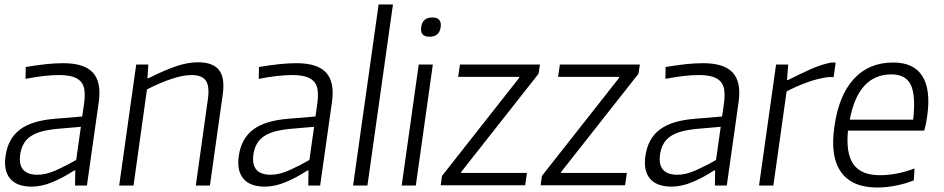

<svg xmlns="http://www.w3.org/2000/svg" viewBox="-20 -828 4212 857"><path d="M121 5Q55 5 25 -31Q-5 -67 5 -133Q16 -210 69.5 -250Q123 -290 227 -298L347 -308L355 -363Q360 -399 357 -424Q354 -449 340.5 -464Q327 -479 303 -486Q279 -493 243 -493Q181 -493 94 -476L95 -529Q143 -537 184 -541.5Q225 -546 262 -546Q356 -546 394.5 -504Q433 -462 421 -374L368 0H315L316 -67H311Q262 -35 214 -15Q166 5 121 5ZM148 -48Q186 -48 232.5 -69Q279 -90 320 -114L341 -262L237 -253Q195 -249 165.5 -241Q136 -233 116 -219Q96 -205 85 -185Q74 -165 70 -138Q58 -48 148 -48Z M588 -540H642L638 -479H643Q719 -517 769.5 -533.5Q820 -550 864 -550Q930 -550 957.5 -515.5Q985 -481 974 -405L917 0H854L908 -386Q916 -444 898.5 -468.5Q881 -493 836 -493Q797 -493 746 -476Q695 -459 636 -429L576 0H512Z M1162 5Q1096 5 1066 -31Q1036 -67 1046 -133Q1057 -210 1110.5 -250Q1164 -290 1268 -298L1388 -308L1396 -363Q1401 -399 1398 -424Q1395 -449 1381.5 -464Q1368 -479 1344 -486Q1320 -493 1284 -493Q1222 -493 1135 -476L1136 -529Q1184 -537 1225 -541.5Q1266 -546 1303 -546Q1397 -546 1435.5 -504Q1474 -462 1462 -374L1409 0H1356L1357 -67H1352Q1303 -35 1255 -15Q1207 5 1162 5ZM1189 -48Q1227 -48 1273.5 -69Q1320 -90 1361 -114L1382 -262L1278 -253Q1236 -249 1206.5 -241Q1177 -233 1157 -219Q1137 -205 1126 -185Q1115 -165 1111 -138Q1099 -48 1189 -48Z M1670 -808H1734L1620 0H1556Z M1897 -664Q1854 -664 1860 -707Q1866 -750 1909 -750Q1953 -750 1947 -707Q1941 -664 1897 -664ZM1849 -540H1912L1836 0H1773Z M1953 -43 2297 -480 2298 -485H2025L2033 -540H2390L2384 -499L2039 -61L2038 -56H2332L2324 -1H1947Z M2399 -43 2743 -480 2744 -485H2471L2479 -540H2836L2830 -499L2485 -61L2484 -56H2778L2770 -1H2393Z M2977 5Q2911 5 2881 -31Q2851 -67 2861 -133Q2872 -210 2925.5 -250Q2979 -290 3083 -298L3203 -308L3211 -363Q3216 -399 3213 -424Q3210 -449 3196.5 -464Q3183 -479 3159 -486Q3135 -493 3099 -493Q3037 -493 2950 -476L2951 -529Q2999 -537 3040 -541.5Q3081 -546 3118 -546Q3212 -546 3250.5 -504Q3289 -462 3277 -374L3224 0H3171L3172 -67H3167Q3118 -35 3070 -15Q3022 5 2977 5ZM3004 -48Q3042 -48 3088.5 -69Q3135 -90 3176 -114L3197 -262L3093 -253Q3051 -249 3021.5 -241Q2992 -233 2972 -219Q2952 -205 2941 -185Q2930 -165 2926 -138Q2914 -48 3004 -48Z M3444 -540H3498L3493 -471H3498Q3549 -497 3597 -518.5Q3645 -540 3690 -549H3710L3701 -484H3678Q3631 -478 3583 -460.5Q3535 -443 3491 -420L3432 0H3368Z M3896 9Q3783 9 3734 -60Q3685 -129 3704 -260Q3723 -401 3790.5 -475Q3858 -549 3967 -549Q4058 -549 4096.5 -489Q4135 -429 4119 -313Q4113 -268 4105 -245H3765Q3755 -143 3789.5 -94.5Q3824 -46 3908 -46Q3943 -46 3981 -53Q4019 -60 4062 -76L4059 -23Q4022 -8 3978.5 0.5Q3935 9 3896 9ZM3959 -496Q3811 -496 3773 -294H4056Q4068 -402 4045.5 -449Q4023 -496 3959 -496Z"/></svg>

Font: Plata Sans Light
Style: Italic
Weight: 300
Italic angle: -8°
Designer: Pablo Impallari, Andres Torresi, & Cristiano Sobral
Foundry: Pablo Impallari, Andres Torresi, & Cristiano Sobral
Version: Version 1.00;December 28, 2019;FontCreator 12.0.0.2547 64-bi